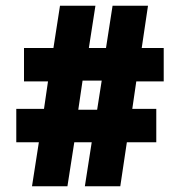

<svg xmlns="http://www.w3.org/2000/svg" viewBox="-20 -652 631 672"><path d="M37 -154V-271H134L148 -367H64V-484H167L190 -632H314L291 -484H351L374 -632H498L476 -484H553V-367H457L443 -271H527V-154H424L401 0H277L301 -154H240L216 0H92L116 -154ZM336 -370H269L254 -268H320Z"/></svg>

Font: Noto Sans Oriya Cond Blk
Style: Regular
Weight: 900
Width: 3
Designer: Amélie Bonet and Sol Matas
Foundry: Google LLC
Version: Version 2.006; ttfautohint (v1.8.4.7-5d5b)